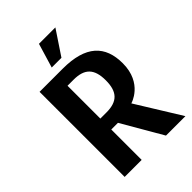

<svg xmlns="http://www.w3.org/2000/svg" viewBox="-259 -1009 1117 1117"><g transform="rotate(-45 300.0 -450.0)"><path d="M280 -250 425 0H585L415 -275C415 -275 545 -310 545 -475C545 -620 465 -700 275 -700H85V0H225V-250ZM225 -340V-610H275C365 -610 405 -570 405 -475C405 -380 365 -340 275 -340ZM280 -900 235 -750H315L415 -900Z"/></g></svg>

Font: Scada
Style: Bold
Weight: 700
Designer: Jovanny Lemonad
Foundry: Jovanny Lemonad
Version: Version 3.005